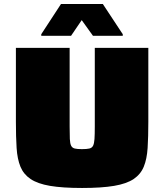

<svg xmlns="http://www.w3.org/2000/svg" viewBox="-20 -926 816 954"><path d="M388 8Q290 8 228.5 -2.5Q167 -13 132 -36.5Q97 -60 81.5 -98Q66 -136 62.5 -191Q59 -246 59 -320V-688H326V-298Q326 -258 327 -235.5Q328 -213 333.5 -202Q339 -191 351.5 -188Q364 -185 387 -185Q411 -185 424 -188Q437 -191 442.5 -202Q448 -213 449.5 -235.5Q451 -258 451 -298V-688H717V-320Q717 -246 713.5 -191Q710 -136 694.5 -98Q679 -60 644 -36.5Q609 -13 547 -2.5Q485 8 388 8ZM185 -748V-756L283 -906H491L590 -756V-748H442L386 -826L333 -748Z"/></svg>

Font: Saira Expanded Black
Style: Regular
Weight: 900
Width: 7
Designer: Hector Gatti with collaboration of the Omnibus-Type team
Foundry: Omnibus-Type
Version: Version 1.101